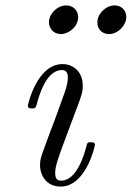

<svg xmlns="http://www.w3.org/2000/svg" viewBox="-20 -679 487 710"><path d="M161 -597C161 -573 179 -553 205 -553C234 -553 269 -580 269 -616C269 -640 251 -659 225 -659C191 -659 161 -627 161 -597ZM340 -596C340 -572 357 -553 383 -553C417 -553 447 -586 447 -616C447 -640 430 -659 404 -659C372 -659 340 -629 340 -596ZM83 -288C83 -278 93 -278 98 -278C111 -278 112 -280 116 -294C125 -327 151 -420 209 -420C220 -420 231 -415 231 -392C231 -368 220 -339 213 -320L183 -237C170 -204 158 -171 146 -138C132 -100 128 -89 128 -69C128 -30 152 11 204 11C298 11 331 -139 331 -143C331 -153 323 -153 316 -153C303 -153 303 -151 299 -136C291 -107 264 -11 206 -11C198 -11 184 -12 184 -39C184 -65 197 -98 210 -135L274 -306C284 -335 286 -343 286 -362C286 -417 248 -442 211 -442C117 -442 83 -293 83 -288Z"/></svg>

Font: CMU Serif
Style: Italic
Weight: 500
Italic angle: -14.04°
Version: Version 0.7.0